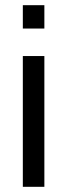

<svg xmlns="http://www.w3.org/2000/svg" viewBox="-20 -720 259 740"><path d="M68 -610V-700H151V-610ZM68 0V-504H151V0Z"/></svg>

Font: Special Gothic
Style: Regular
Weight: 400
Designer: Alistair McCready
Foundry: Monolith
Version: Version 1.010; ttfautohint (v1.8.4.7-5d5b)